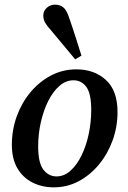

<svg xmlns="http://www.w3.org/2000/svg" viewBox="-20 -791 551 825"><path d="M211 14Q161 14 120 -6.5Q79 -27 55 -67.5Q31 -108 31 -169Q31 -234 52.5 -292.5Q74 -351 112 -396Q150 -441 200 -467Q250 -493 308 -493Q385 -493 435 -447.5Q485 -402 485 -310Q485 -246 464 -188Q443 -130 405.5 -84.5Q368 -39 318.5 -12.5Q269 14 211 14ZM223 -33Q256 -33 283.5 -58Q311 -83 331 -124.5Q351 -166 361.5 -216.5Q372 -267 372 -318Q372 -389 351 -417.5Q330 -446 296 -446Q263 -446 235.5 -422Q208 -398 187.5 -357.5Q167 -317 155.5 -266Q144 -215 144 -162Q144 -91 166.5 -62Q189 -33 223 -33ZM330 -552 303 -536Q277 -568 251.5 -598Q226 -628 199 -661Q183 -678 174.5 -692.5Q166 -707 166 -724Q166 -744 181 -757.5Q196 -771 216 -771Q238 -771 252.5 -759Q267 -747 278 -712Q292 -672 304.5 -632.5Q317 -593 330 -552Z"/></svg>

Font: Source Serif 4 Semibold
Style: Italic
Weight: 600
Italic angle: -12°
Designer: Frank Grießhammer
Foundry: Adobe
Version: Version 4.005;hotconv 1.1.0;makeotfexe 2.6.0